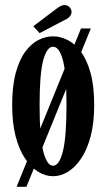

<svg xmlns="http://www.w3.org/2000/svg" viewBox="-20 -670 418 742"><path d="M44 52 293 -560H331L82 52ZM185 11Q155.5 11 127.5 -6.2Q99.5 -23.5 76.5 -58Q53.5 -92.5 40.2 -144Q27 -195.5 27 -263.5Q27 -337.5 41 -388.8Q55 -440 78.2 -471Q101.5 -502 129.2 -515.8Q157 -529.5 185 -529.5Q212.5 -529.5 240.5 -515.8Q268.5 -502 292 -471Q315.5 -440 329.8 -388.8Q344 -337.5 344 -263.5Q344 -195.5 330.5 -144Q317 -92.5 294 -58Q271 -23.5 242.8 -6.2Q214.5 11 185 11ZM185 -29.5Q209 -29.5 223 -85Q237 -140.5 237 -263.5Q237 -386 223 -437.8Q209 -489.5 185 -489.5Q161.5 -489.5 147.2 -437.8Q133 -386 133 -263.5Q133 -140.5 147.2 -85Q161.5 -29.5 185 -29.5ZM133 -542 108.5 -568.5 200.5 -638Q208 -643.5 215.2 -647Q222.5 -650.5 229 -650.5Q237.5 -650.5 243.8 -646.5Q250 -642.5 253.5 -636Q256.5 -630.5 256.5 -623.5Q256.5 -614 249.2 -605.8Q242 -597.5 228.5 -592Z"/></svg>

Font: Imbue Thin 10pt SemiBold
Style: Regular
Weight: 600
Version: Version 1.102